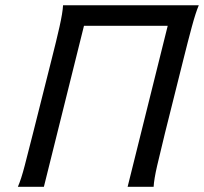

<svg xmlns="http://www.w3.org/2000/svg" viewBox="-20 -719 785 739"><path d="M625.5 -619.6H303.2L148.9 0H48.8Q61.5 -28.8 75.2 -81.8Q88.9 -134.8 106.9 -205.6L178.7 -490.7Q196.8 -561.5 209 -615.7Q221.2 -669.9 222.7 -698.7H745.1Q732.9 -669.9 718.3 -615.7Q703.6 -561.5 686 -490.7L614.7 -205.6Q597.2 -134.8 585 -81.8Q572.8 -28.8 571.3 0H471.2Z"/></svg>

Font: Andika
Style: Italic
Weight: 400
Italic angle: -14°
Designer: Victor Gaultney, Annie Olsen, Julie Remington, Don Collingsworth, Eric Hays, Becca Hirsbrunner
Foundry: SIL International
Version: Version 6.101